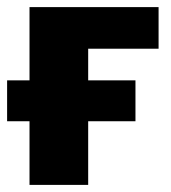

<svg xmlns="http://www.w3.org/2000/svg" viewBox="-29 -520 480 540"><path d="M54 -500H417V-383H219V0H54ZM352 -294V-179H-9V-294Z"/></svg>

Font: Moderustic
Style: Bold
Weight: 700
Designer: Tural Alisoy
Foundry: TAFT Foundry
Version: Version 2.120